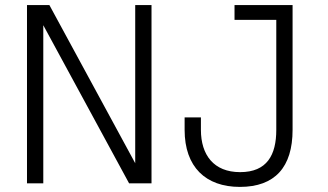

<svg xmlns="http://www.w3.org/2000/svg" viewBox="-20 -720 1289 754"><path d="M86 0H150V-621L487 0H575V-700H511V-79L174 -700H86ZM705 -210C705 -64 788 14 922 14C1060 14 1129 -64 1129 -210V-700H901V-642H1065V-210C1065 -112 1029 -44 923 -44C819 -44 769 -112 769 -210V-259H705Z"/></svg>

Font: Meta Space Light
Style: Regular
Weight: 300
Designer: Meta Pool / Florian Karsten
Foundry: Meta Pool / Florian Karsten
Version: Version 2.000;Glyphs 3.1.1 (3137)